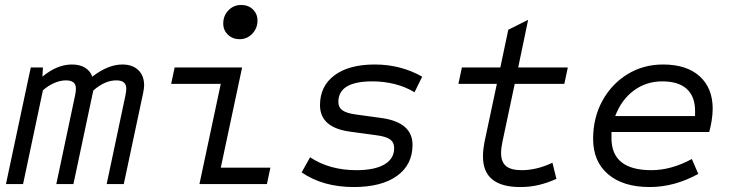

<svg xmlns="http://www.w3.org/2000/svg" viewBox="-20 -742 2940 774"><path d="M4 0 104 -470H153L151 -433Q210 -482 270 -482Q302 -482 323 -469Q344 -456 352 -433Q416 -482 473 -482Q514 -482 537.5 -459.5Q561 -437 561 -398Q561 -387 557 -367L479 0H410L486 -359Q489 -374 489 -385Q489 -418 449 -418Q402 -418 356 -377L276 0H207L283 -359Q286 -374 286 -385Q286 -418 246 -418Q224 -418 200 -408Q176 -398 153 -378L73 0Z M784 0 870 -404H670L684 -470H956L870 -66H1070L1056 0ZM946 -584Q918 -584 899 -602Q880 -620 880 -647Q880 -679 901 -700.5Q922 -722 952 -722Q981 -722 999.5 -704Q1018 -686 1018 -659Q1018 -628 997 -606Q976 -584 946 -584Z M1406 12Q1282 12 1196 -47L1230 -108Q1308 -56 1417 -56Q1490 -56 1529.5 -79Q1569 -102 1569 -145Q1569 -168 1552.5 -180Q1536 -192 1496 -197L1393 -211Q1270 -227 1270 -318Q1270 -395 1328.5 -438.5Q1387 -482 1491 -482Q1595 -482 1682 -433L1651 -370Q1615 -392 1571.5 -403Q1528 -414 1481 -414Q1344 -414 1344 -331Q1344 -309 1361 -297Q1378 -285 1418 -280L1520 -266Q1643 -248 1643 -158Q1643 -78 1580.5 -33Q1518 12 1406 12Z M2077 12Q1927 12 1927 -111Q1927 -128 1929 -143.5Q1931 -159 1933 -169L1983 -404H1828L1842 -470H1997L2029 -622L2109 -662L2069 -470H2269L2255 -404H2055L2006 -173Q2004 -163 2002 -150.5Q2000 -138 2000 -125Q2000 -89 2020 -72.5Q2040 -56 2083 -56Q2144 -56 2207 -86L2223 -21Q2188 -5 2152.5 3.5Q2117 12 2077 12Z M2599 12Q2492 12 2431.5 -39.5Q2371 -91 2371 -182Q2371 -267 2408 -335Q2445 -403 2509 -442.5Q2573 -482 2653 -482Q2748 -482 2800.5 -434.5Q2853 -387 2853 -304Q2853 -282 2849 -256.5Q2845 -231 2839 -210H2445V-185Q2445 -56 2606 -56Q2686 -56 2769 -101L2795 -41Q2699 12 2599 12ZM2460 -274H2782V-295Q2782 -353 2748.5 -383.5Q2715 -414 2650 -414Q2585 -414 2535 -377Q2485 -340 2460 -274Z"/></svg>

Font: Sometype Mono
Style: Italic
Weight: 400
Italic angle: -12°
Monospace: yes
Designer: Ryoichi Tsunekawa
Foundry: Dharma Type
Version: Version 1.000; ttfautohint (v1.8.3)